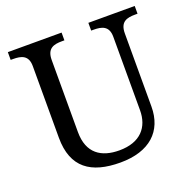

<svg xmlns="http://www.w3.org/2000/svg" viewBox="-128 -840 973 977"><g transform="rotate(-20 358.5 -352.0)"><path d="M362 10C521 10 607 -71 607 -204V-600C607 -663 644 -672 689 -672H702V-714H451V-672H464C508 -672 546 -663 546 -604V-206C546 -115 493 -50 378 -50C281 -50 211 -94 211 -210V-600C211 -663 248 -672 293 -672H306V-714H15V-672H28C72 -672 110 -663 110 -604V-216C110 -53 204 10 362 10Z"/></g></svg>

Font: Noto Serif Thai
Style: Regular
Weight: 400
Designer: Monotype Design Team
Foundry: Monotype Imaging Inc.
Version: Version 1.901